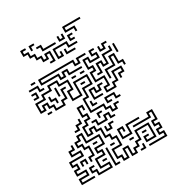

<svg xmlns="http://www.w3.org/2000/svg" viewBox="-209 -1045 1111 1191"><g transform="rotate(-30 346.5 -450.0)"><path d="M65 -684V-696H95V-684ZM239 -624V-654H119V-696H371V-666H389V-696H455V-684H401V-654H359V-684H131V-666H251V-636H269V-666H311V-636H395V-624H299V-654H281V-624ZM449 -414V-456H479V-504H419V-576H449V-594H419V-666H461V-636H509V-654H479V-696H515V-684H491V-666H521V-624H449V-654H431V-606H461V-564H431V-516H491V-444H461V-426H509V-456H539V-516H611V-474H581V-450H569V-486H599V-504H551V-444H521V-414ZM539 -654V-690H551V-666H569V-696H605V-684H581V-654ZM89 -624V-654H35V-666H101V-636H125V-624ZM455 -534V-546H479V-606H521V-576H539V-636H599V-660H611V-624H551V-564H509V-594H491V-534ZM629 -600V-660H641V-600ZM35 -594V-606H59V-624H35V-636H71V-594ZM419 -294V-324H389V-354H299V-456H329V-516H389V-564H311V-474H239V-546H269V-594H209V-624H161V-594H101V-564H41V-516H59V-546H101V-516H131V-486H179V-516H209V-576H245V-564H221V-504H191V-474H119V-504H89V-534H71V-504H29V-576H89V-606H149V-636H221V-606H281V-534H251V-486H299V-576H401V-504H341V-444H311V-366H401V-336H431V-306H449V-336H485V-324H461V-294ZM305 -594V-606H335V-594ZM365 -594V-606H395V-594ZM509 -480V-546H569V-606H611V-546H641V-510H629V-534H599V-594H581V-534H521V-480ZM179 -540V-600H191V-540ZM149 -510V-534H119V-570H131V-546H161V-510ZM335 -534V-546H365V-534ZM359 -414V-486H401V-456H419V-486H455V-474H431V-444H389V-474H371V-426H425V-414ZM65 -474V-486H95V-474ZM329 6V-24H299V-96H359V-144H329V-174H299V-234H269V-264H251V-234H209V-306H239V-336H269V-354H239V-426H281V-390H269V-414H251V-366H281V-324H251V-294H221V-246H239V-276H281V-246H311V-186H341V-156H371V-84H311V-36H341V-6H359V-66H401V-6H419V-36H449V-66H479V-126H581V-24H509V-66H545V-54H521V-36H569V-114H491V-54H461V-24H431V6H389V-54H371V6ZM329 -384V-420H341V-396H365V-384ZM419 -354V-396H491V-366H515V-354H479V-384H431V-366H455V-354ZM155 -294V-306H179V-336H209V-360H221V-324H191V-294ZM329 -300V-336H365V-324H341V-300ZM299 -264V-294H275V-306H311V-276H359V-306H401V-276H425V-264H389V-294H371V-264ZM149 6V-24H119V-66H155V-54H131V-36H161V-6H239V-24H179V-96H239V-114H209V-156H269V-204H179V-264H161V-234H131V-216H161V-186H191V-114H161V-90H149V-126H179V-174H149V-204H119V-246H149V-276H191V-216H281V-144H221V-126H251V-84H191V-36H251V6ZM329 -204V-240H341V-216H359V-246H395V-234H371V-204ZM29 6V-36H89V-54H29V-96H59V-114H29V-156H119V-174H59V-216H89V-240H101V-204H71V-186H131V-144H41V-126H71V-84H41V-66H101V-24H41V-6H125V6ZM215 -174V-186H245V-174ZM389 -114V-186H431V-150H419V-174H401V-126H449V-186H545V-174H461V-114ZM515 6V-6H629V-24H599V-66H629V-84H599V-126H629V-174H611V-144H485V-156H599V-186H641V-114H611V-96H641V-54H611V-36H641V6ZM89 -90V-126H131V-90H119V-114H101V-90ZM305 -114V-126H335V-114ZM269 6V-120H281V-6H305V6ZM425 -84V-96H455V-84ZM515 -84V-96H545V-84ZM215 -54V-66H245V-54ZM455 6V-6H479V-30H491V6ZM238 -744V-756H262V-804H244V-774H202V-804H172V-834H142V-864H112V-906H148V-894H124V-876H154V-846H184V-816H214V-786H232V-816H274V-744ZM172 -870V-906H208V-894H184V-870ZM472 -840V-864H412V-906H538V-894H424V-876H484V-840ZM232 -834V-864H208V-876H244V-846H328V-834ZM352 -834V-870H364V-846H382V-870H394V-834ZM412 -804V-846H448V-834H424V-816H448V-804ZM292 -744V-816H394V-786H448V-774H382V-804H304V-756H322V-780H334V-744ZM352 -744V-780H364V-756H418V-744Z"/></g></svg>

Font: Rubik Maze
Style: Regular
Weight: 400
Designer: Hubert and Fischer, NaN
Foundry: Hubert and Fischer, NaN
Version: Version 2.200